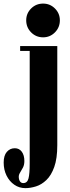

<svg xmlns="http://www.w3.org/2000/svg" viewBox="-74 -774 383 1044"><path d="M160.5 -571Q122 -571 95.2 -598Q68.5 -625 68.5 -663.5Q68.5 -701 95.2 -727.8Q122 -754.5 160.5 -754.5Q198 -754.5 224.8 -727.8Q251.5 -701 251.5 -663.5Q251.5 -625 224.8 -598Q198 -571 160.5 -571ZM64 249Q30.5 249 3.8 230.5Q-23 212 -38.5 180.5Q-54 149 -54 110Q-54 71.5 -36.8 51.8Q-19.5 32 6.5 32Q30.5 32 44.5 51Q58.5 70 58.5 101.5Q58.5 122 51 136.8Q43.5 151.5 35.8 163.5Q28 175.5 28 187Q28 201.5 34.2 211.5Q40.5 221.5 52.5 221.5Q74.5 221.5 81 196.2Q87.5 171 87.5 115.5V-497H35.5V-523.5H237.5V15.5Q237.5 88 221 134Q204.5 180 178.2 205Q152 230 121.8 239.5Q91.5 249 64 249Z"/></svg>

Font: Imbue 50pt Black
Style: Regular
Weight: 900
Designer: Tyler Finck
Foundry: Etcetera Type Company
Version: Version 1.102; ttfautohint (v1.8.3)